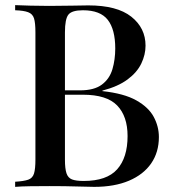

<svg xmlns="http://www.w3.org/2000/svg" viewBox="-20 -728 679 748"><path d="M39 -708Q62 -707 98.5 -706Q135 -705 171 -705Q219 -705 262.5 -706Q306 -707 324 -707Q436 -707 491.5 -663Q547 -619 547 -550Q547 -515 530.5 -480.5Q514 -446 477 -418.5Q440 -391 379 -375V-373Q463 -364 511 -337Q559 -310 579 -272.5Q599 -235 599 -194Q599 -135 569 -91.5Q539 -48 482.5 -24Q426 0 347 0Q325 0 280.5 -1.5Q236 -3 173 -3Q135 -3 98.5 -2.5Q62 -2 39 0V-20Q73 -22 90 -28Q107 -34 112.5 -52Q118 -70 118 -106V-602Q118 -639 112.5 -656.5Q107 -674 89.5 -680.5Q72 -687 39 -688ZM303 -688Q260 -688 246.5 -671Q233 -654 233 -602V-106Q233 -71 239 -53Q245 -35 260.5 -29Q276 -23 306 -23Q396 -23 436.5 -68.5Q477 -114 477 -198Q477 -275 436.5 -317Q396 -359 303 -359H206Q206 -359 206 -367.5Q206 -376 206 -376H292Q347 -376 377 -398.5Q407 -421 418 -458.5Q429 -496 429 -539Q429 -613 400 -650.5Q371 -688 303 -688Z"/></svg>

Font: Playfair Display Medium
Style: Regular
Weight: 500
Designer: Claus Eggers Sørensen
Foundry: Claus Eggers Sørensen
Version: Version 1.203